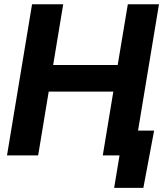

<svg xmlns="http://www.w3.org/2000/svg" viewBox="-20 -748 791 924"><path d="M13.7 0 134.3 -727.5H284.2L235.8 -435.1H546.4L595.2 -727.5H745.1L624.5 0H474.6L525.4 -307.1H214.4L163.6 0ZM529.3 156.2 555.2 0H513.2L532.7 -119.6H721.7L669.9 156.2Z"/></svg>

Font: Inter 28pt
Style: Bold Italic
Weight: 700
Italic angle: -9.3988°
Designer: Rasmus Andersson
Foundry: rsms
Version: Version 4.001;git-66647c0bb